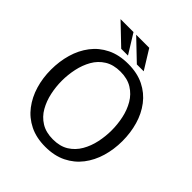

<svg xmlns="http://www.w3.org/2000/svg" viewBox="-244 -1060 1225 1225"><g transform="rotate(45 368.5 -447.0)"><path d="M368 11Q287 11 226.5 -19Q166 -49 126 -101.5Q86 -154 66 -221Q46 -288 46 -363Q46 -438 65.5 -505.5Q85 -573 125 -625.5Q165 -678 226 -708Q287 -738 369 -738Q451 -738 511.5 -708Q572 -678 612 -625.5Q652 -573 671.5 -505.5Q691 -438 691 -363Q691 -288 671 -220.5Q651 -153 611 -101Q571 -49 510.5 -19Q450 11 368 11ZM369 -57Q433 -57 476 -84Q519 -111 545 -156Q571 -201 582.5 -255Q594 -309 594 -363Q594 -417 582.5 -471Q571 -525 545 -569.5Q519 -614 475.5 -641Q432 -668 369 -668Q306 -668 262.5 -641Q219 -614 193.5 -569Q168 -524 156.5 -470Q145 -416 145 -362Q145 -308 156.5 -254.5Q168 -201 193.5 -156Q219 -111 262.5 -84Q306 -57 369 -57ZM391 -905 472 -774H410L273 -905ZM249 -905 330 -774H269L132 -905Z"/></g></svg>

Font: Rosario Light
Style: Regular
Weight: 400
Version: Version 1.101; ttfautohint (v1.8.1.43-b0c9)